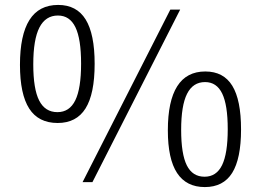

<svg xmlns="http://www.w3.org/2000/svg" viewBox="-20 -739 1059 779"><path d="M214 -240Q136 -240 98.5 -298.5Q61 -357 61 -476Q61 -597 99.5 -658Q138 -719 216 -719Q291 -719 327.5 -660Q364 -601 364 -480Q364 -358 327 -299Q290 -240 214 -240ZM213 -284Q262 -284 285.5 -332Q309 -380 309 -481Q309 -581 286 -628.5Q263 -676 215 -676Q165 -676 140 -627.5Q115 -579 115 -478Q115 -378 139 -331Q163 -284 213 -284ZM671 -700H711L355 0H315ZM811 20Q736 20 698.5 -37Q661 -94 661 -210Q661 -329 699 -389Q737 -449 813 -449Q887 -449 922.5 -391Q958 -333 958 -214Q958 -95 922 -37.5Q886 20 811 20ZM810 -22Q858 -22 881 -69Q904 -116 904 -215Q904 -313 881.5 -359.5Q859 -406 812 -406Q763 -406 739 -358.5Q715 -311 715 -212Q715 -114 738 -68Q761 -22 810 -22Z"/></svg>

Font: Moderustic Light
Style: Regular
Weight: 300
Designer: Tural Alisoy
Foundry: TAFT Foundry
Version: Version 2.120